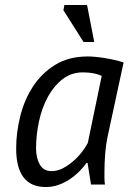

<svg xmlns="http://www.w3.org/2000/svg" viewBox="-20 -740 527 772"><path d="M414 -197Q406 -160 403 -122Q400 -84 400 -51Q400 -36 400 -22.5Q400 -9 402 2H346L332 -85H328Q316 -68 298.5 -50.5Q281 -33 260 -19Q239 -5 215 3.5Q191 12 164 12Q45 12 45 -143Q45 -207 61.5 -273Q78 -339 112.5 -392Q147 -445 201.5 -479Q256 -513 333 -513Q361 -513 401.5 -506.5Q442 -500 477 -489ZM187 -52Q211 -52 233 -63.5Q255 -75 274.5 -92Q294 -109 309 -128.5Q324 -148 333 -165L389 -435Q359 -449 313 -449Q267 -449 232 -422Q197 -395 173 -351.5Q149 -308 137 -253Q125 -198 125 -143Q125 -105 140 -78.5Q155 -52 187 -52ZM359 -571H316L235 -699L239 -720H330Z"/></svg>

Font: PT Sans
Style: Italic
Weight: 400
Italic angle: -12°
Designer: A.Korolkova, O.Umpeleva, V.Yefimov
Foundry: ParaType Ltd
Version: Version 2.003W OFL